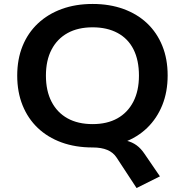

<svg xmlns="http://www.w3.org/2000/svg" viewBox="-20 -735 934 970"><path d="M670 215 569 61Q552 35 522 22.5Q492 10 449 10L553 -31Q591 -31 619.5 -24Q648 -17 670 -1Q692 15 710 42L788 156ZM448 10Q361 10 291 -15.5Q221 -41 171 -88.5Q121 -136 94 -203Q67 -270 67 -353Q67 -436 94 -502.5Q121 -569 171.5 -616.5Q222 -664 292 -689.5Q362 -715 448 -715Q534 -715 604 -689.5Q674 -664 723.5 -617Q773 -570 800 -503.5Q827 -437 827 -354Q827 -271 800 -204Q773 -137 723.5 -89Q674 -41 604 -15.5Q534 10 448 10ZM448 -108Q521 -108 573 -137Q625 -166 653.5 -221Q682 -276 682 -353Q682 -431 654.5 -485.5Q627 -540 574 -568.5Q521 -597 448 -597Q374 -597 321.5 -568Q269 -539 240.5 -484.5Q212 -430 212 -353Q212 -276 240.5 -221Q269 -166 321.5 -137Q374 -108 448 -108Z"/></svg>

Font: Nunito Sans 10pt SemiExpanded
Style: Bold
Weight: 700
Width: 6
Designer: Vernon Adams
Foundry: Vernon Adams
Version: Version 3.101;gftools[0.9.27]